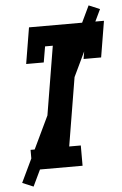

<svg xmlns="http://www.w3.org/2000/svg" viewBox="-60 -863 629 990"><g transform="rotate(-5 254.5 -368.0)"><path d="M74 0V-105H148L235 -630H195L181 -548H90L121 -735H509L478 -548H387L401 -630H361L274 -105H334V0ZM73 85 16 61 437 -821 494 -797Z"/></g></svg>

Font: Iosevka Curly Slab Extrabold
Style: Italic
Weight: 800
Italic angle: -9°
Monospace: yes
Designer: Belleve Invis
Foundry: Belleve Invis
Version: Version 22.1.2; ttfautohint (v1.8.4)